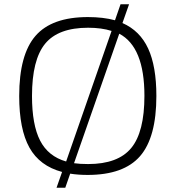

<svg xmlns="http://www.w3.org/2000/svg" viewBox="-20 -799 823 900"><path d="M545 -779H585L554 -691Q636 -655 674.5 -571.5Q713 -488 713 -349Q713 -155 636.5 -67Q560 21 391 21Q346 21 309 15L286 81H245L271 7Q166 -21 118 -107Q70 -193 70 -349Q70 -543 146.5 -631Q223 -719 392 -719Q464 -719 519 -704ZM290 -42 503 -654Q456 -669 393 -669Q253 -669 191.5 -594Q130 -519 130 -349Q130 -214 168 -140Q206 -66 290 -42ZM327 -34Q354 -30 393 -30Q533 -30 595 -105Q657 -180 657 -350Q657 -579 539 -641Z"/></svg>

Font: Fivo Sans Light
Style: Regular
Weight: 300
Designer: Alexander Slobzheninov
Foundry: Alexander Slobzheninov
Version: 1.0